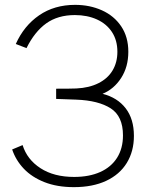

<svg xmlns="http://www.w3.org/2000/svg" viewBox="-20 -755 601 790"><path d="M284 15Q215 15 163 -5.5Q111 -26 78 -60.8Q45 -95.5 30 -140L73 -158Q91.5 -98.5 146.8 -62.8Q202 -27 285 -27Q347 -27 392.2 -47.2Q437.5 -67.5 461.8 -106Q486 -144.5 486 -198Q486 -276.5 435.8 -309Q385.5 -341.5 294 -345Q220 -348 211 -348V-390Q272 -390 294 -391Q347 -393.5 385.2 -412.8Q423.5 -432 443.2 -465.2Q463 -498.5 463 -542Q463 -589 440.8 -623Q418.5 -657 378.8 -675Q339 -693 288 -693Q218 -693 170.2 -658.8Q122.5 -624.5 89 -557L45 -574Q78.5 -649 141 -692Q203.5 -735 289 -735Q349.5 -735 399.5 -712.5Q449.5 -690 478.8 -646.5Q508 -603 508 -542Q508 -480 478.5 -434.2Q449 -388.5 402 -369Q463 -353.5 497 -309.5Q531 -265.5 531 -196Q531 -132.5 501.8 -84.8Q472.5 -37 417 -11Q361.5 15 284 15Z"/></svg>

Font: Manrope
Style: Regular
Weight: 400
Designer: Mikhail Sharanda
Foundry: Mikhail Sharanda
Version: Version 4.503